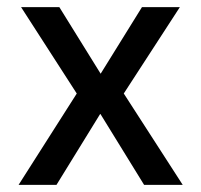

<svg xmlns="http://www.w3.org/2000/svg" viewBox="-20 -517 562 537"><path d="M32 0 211 -281 213 -227 39 -497H146L262 -310H261L377 -497H483L309 -229L311 -279L491 0H383L261 -198H260L138 0Z"/></svg>

Font: Nunito Sans 7pt SemiCondensed Medium
Style: Regular
Weight: 500
Width: 4
Designer: Vernon Adams
Foundry: Vernon Adams
Version: Version 3.101;gftools[0.9.27]